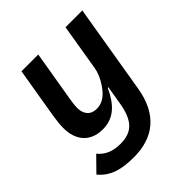

<svg xmlns="http://www.w3.org/2000/svg" viewBox="-198 -650 996 996"><g transform="rotate(-45 300.0 -152.0)"><path d="M214.1 212C359 212 454.2 138.1 481.5 -23.8L563.6 -516H440.3L397.4 -257.8C389.2 -210.2 360.1 -169.7 346.6 -152C321.4 -120.7 293.7 -101.9 256 -101.9C206.7 -101.9 187.1 -137.4 187.1 -175.8C187.1 -196 190 -215.2 193.2 -235.1L240.4 -516H117.2L71.7 -244C65 -202.8 62.5 -178.6 62.5 -153.4C62.5 -68.5 107.2 -4.3 203.5 -4.3C285.9 -4.3 334.5 -55.8 373.2 -138.8H377.5L361.2 -40.8C342 79.5 294 113.6 213.1 113.6C161.2 113.6 119.3 97.7 89.1 60.4L13.1 137.8C60 193.9 122.5 212 214.1 212Z"/></g></svg>

Font: Margiela Mono Italic SmBold It
Style: Regular
Weight: 600
Designer: Mike Abbink, Paul van der Laan, Pieter van Rosmalen
Foundry: Bold Monday
Version: Version 2.003 2021